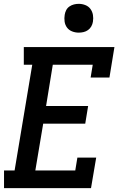

<svg xmlns="http://www.w3.org/2000/svg" viewBox="-20 -980 640 1000"><path d="M1 0V-92H56L148 -643H104V-735H576L550 -576H452L463 -643H255L220 -428H439L424 -336H205L164 -92H372L383 -159H481L454 0ZM390 -810Q372 -810 355.5 -816.5Q339 -823 329 -836.5Q319 -850 316.5 -867.5Q314 -885 317 -903Q319 -916 325 -927.5Q331 -939 342 -946.5Q353 -954 365.5 -957Q378 -960 390 -960Q408 -960 424.5 -953.5Q441 -947 451 -933.5Q461 -920 464 -902.5Q467 -885 464 -867Q462 -854 455.5 -842.5Q449 -831 438.5 -823.5Q428 -816 415.5 -813Q403 -810 390 -810Z"/></svg>

Font: Iosevka Slab SmBdExObl
Style: Regular
Weight: 600
Width: 7
Italic angle: -9°
Monospace: yes
Designer: Belleve Invis
Foundry: Belleve Invis
Version: Version 11.1.0; ttfautohint (v1.8.3)